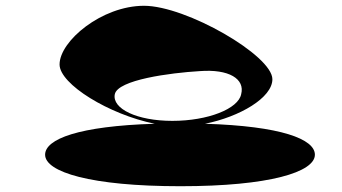

<svg xmlns="http://www.w3.org/2000/svg" viewBox="-20 -888 1182 664"><path d="M136 -353C136 -293 294 -244 604 -244C912 -244 1069 -293 1069 -353C1069 -407 952 -452 689 -460C809 -484 922 -550 922 -614C922 -696 624 -868 478 -868C332 -868 186 -746 186 -665C186 -597 357 -492 515 -460C252 -452 136 -407 136 -353ZM377 -562C387 -612 569 -636 670 -642C772 -650 828 -615 814 -562C804 -512 700 -470 576 -470C454 -470 367 -512 377 -562Z"/></svg>

Font: Ampere
Style: UltExt
Weight: 400
Version: Version 1